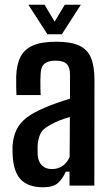

<svg xmlns="http://www.w3.org/2000/svg" viewBox="-20 -785 469 812"><path d="M162.5 7Q102 7 70.5 -23.2Q39 -53.5 34 -120.5Q33.5 -132 33 -144.8Q32.5 -157.5 33 -168Q36 -206 49 -234.5Q62 -263 90.5 -285.8Q119 -308.5 168 -329Q193.5 -340 220.2 -349.5Q247 -359 276 -367.5V-470Q276 -500.5 262 -514.5Q248 -528.5 214.5 -528.5Q185.5 -528.5 169.5 -516.5Q153.5 -504.5 152 -475.5Q151 -464.5 150.8 -445.2Q150.5 -426 151 -408.2Q151.5 -390.5 152 -383H49.5Q49 -398.5 48.5 -420.5Q48 -442.5 48.5 -463Q50.5 -513.5 67.2 -545.5Q84 -577.5 120.2 -593Q156.5 -608.5 218 -608.5Q280.5 -608.5 315.5 -592Q350.5 -575.5 365 -540Q379.5 -504.5 379.5 -447.5L379 0H274V-59H258.5Q243.5 -26.5 223.5 -9.8Q203.5 7 162.5 7ZM199.5 -70Q225.5 -70 244.8 -83.5Q264 -97 274.5 -121L275.5 -290.5Q255.5 -284.5 234.8 -276.8Q214 -269 192 -256.5Q160 -240 150.2 -217.8Q140.5 -195.5 139 -168Q139 -155 139 -146.8Q139 -138.5 139.5 -128Q142 -100.5 157.5 -85.2Q173 -70 199.5 -70ZM180.5 -640 100 -765H168.5L211 -693.5L254 -765H322L241.5 -640Z"/></svg>

Font: Big Shoulders Medium
Style: Regular
Weight: 500
Designer: Patric King
Foundry: XO Type Co
Version: Version 2.002